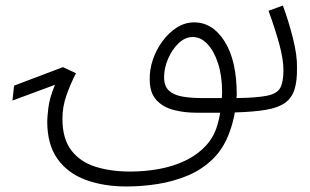

<svg xmlns="http://www.w3.org/2000/svg" viewBox="-20 -403 1121 695"><path d="M690 5Q647 5 608.5 -5Q570 -15 546 -41Q522 -67 522 -115Q521 -150 533 -186Q545 -222 567.5 -253Q590 -284 619.5 -303Q649 -322 683 -322Q750 -322 793.5 -252.5Q837 -183 837 -60Q837 -54 836 -48Q910 -49 946.5 -56.5Q983 -64 994.5 -85Q1006 -106 1006 -149Q1006 -189 990.5 -245Q975 -301 952 -364L1004 -383Q1025 -326 1040.5 -264Q1056 -202 1055 -160Q1056 -110 1046 -79Q1036 -48 1011.5 -30.5Q987 -13 943 -5.5Q899 2 830 4Q827 22 822 40.5Q817 59 811 75Q790 134 750.5 172.5Q711 211 659.5 232.5Q608 254 551 263Q494 272 438 272Q355 272 290 248Q225 224 188 172Q151 120 151 37Q151 23 155 -12.5Q159 -48 179 -96L25 -39L31 -93L208 -160L255 -138Q234 -97 220 -56.5Q206 -16 206 27Q206 99 238 141Q270 183 325.5 200.5Q381 218 452 218Q503 218 554 209Q605 200 649.5 179Q694 158 726 123.5Q758 89 770 38Q774 24 777 5Q757 5 735.5 5Q714 5 690 5ZM711 -48Q731 -48 749 -48Q767 -48 783 -48Q784 -58 784 -68Q784 -128 769.5 -173Q755 -218 731 -243.5Q707 -269 678 -269Q650 -269 626.5 -246.5Q603 -224 588.5 -190.5Q574 -157 574 -124Q574 -91 591.5 -75Q609 -59 640 -53.5Q671 -48 711 -48Z"/></svg>

Font: Noto Sans Arabic UI Lt
Style: Regular
Weight: 300
Designer: Monotype Design Team, Nadine Chahine and Nizar Qandah
Foundry: Monotype Imaging Inc.
Version: Version 2.010; ttfautohint (v1.8.4.7-5d5b)